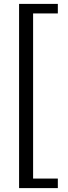

<svg xmlns="http://www.w3.org/2000/svg" viewBox="-20 -791 349 986"><path d="M78 175V-771H277V-722H150V126H277V175Z"/></svg>

Font: Sutasoma
Style: Regular
Weight: 400
Designer: Izhar Fathurrohim, Akbar Rohmanto, Arusyal Khofiqoini
Foundry: Kiwari Kolektiv
Version: Version 1.102